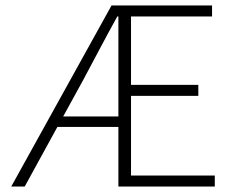

<svg xmlns="http://www.w3.org/2000/svg" viewBox="-20 -679 849 699"><path d="M283 -388 210 -255H411V-619H407Q376 -563 345.5 -505.5Q315 -448 283 -388ZM21 0 386 -659H752V-619H457V-370H702V-330H457V-40H762V0H411V-217H189L70 0Z"/></svg>

Font: CV Source Sans Light
Style: Regular
Weight: 300
Designer: Paul D. Hunt
Foundry: Adobe Systems Incorporated
Version: Version 3.001